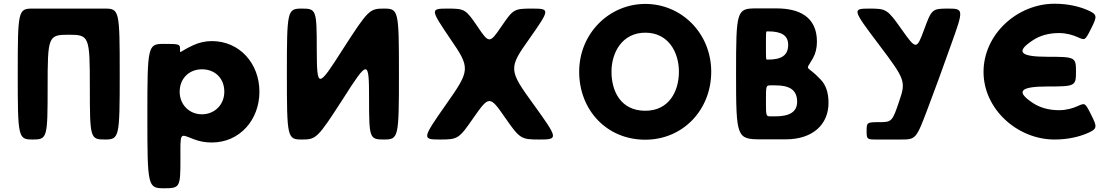

<svg xmlns="http://www.w3.org/2000/svg" viewBox="-20 -748 5946 1028"><path d="M348 -562C458 -562 461 -554 461 -281C461 -9 463 -1 541 -1C619 -1 621 -11 621 -352C621 -692 619 -702 541 -702H461H235H155C77 -702 75 -692 75 -352C75 -11 77 -1 155 -1C233 -1 235 -9 235 -281C235 -554 238 -562 348 -562Z M1369 -257C1369 -407 1264 -528 1114 -528C1079 -528 1046 -520 1017 -507C938 -471 944 -456 944 -484C944 -512 941 -513 856 -513C771 -513 769 -502 769 -127C769 249 771 260 857 260C943 260 946 256 946 106C946 -45 940 -32 1019 -2C1048 9 1079 15 1114 15C1264 15 1369 -107 1369 -257ZM1181 -257C1181 -186 1128 -136 1061 -136C995 -136 942 -186 942 -257C942 -327 992 -377 1061 -377C1133 -377 1181 -327 1181 -257Z M1816 -218C1951 -430 1956 -430 1956 -218C1956 -7 1959 -1 2036 -1C2114 -1 2116 -11 2116 -352C2116 -692 2114 -702 2036 -702C1959 -702 1952 -696 1816 -485C1681 -273 1677 -273 1676 -485C1676 -696 1673 -702 1596 -702C1518 -702 1516 -692 1516 -352C1516 -11 1518 -1 1596 -1C1673 -1 1680 -7 1816 -218Z M2836 -190C2703 -373 2702 -383 2814 -540C2925 -698 2926 -702 2829 -702C2732 -702 2728 -699 2665 -607C2602 -514 2598 -514 2536 -607C2473 -699 2468 -702 2376 -702C2283 -702 2284 -698 2391 -540C2499 -383 2498 -373 2369 -190C2240 -6 2239 -1 2335 -1C2432 -1 2437 -4 2517 -120C2598 -236 2603 -236 2683 -120C2764 -4 2769 -1 2869 -1C2970 -1 2969 -6 2836 -190Z M3081 -364C3081 -159 3228 0 3435 0C3636 0 3788 -159 3788 -364C3788 -569 3630 -727 3435 -727C3242 -727 3081 -569 3081 -364ZM3254 -364C3254 -468 3312 -573 3435 -573C3559 -573 3615 -468 3615 -364C3615 -259 3562 -155 3435 -155C3304 -155 3254 -259 3254 -364Z M3921 -353C3921 -12 3924 -2 4054 -2H4187C4332 -2 4416 -82 4416 -197C4416 -254 4401 -294 4374 -322C4295 -407 4289 -360 4333 -437C4347 -462 4354 -492 4354 -525C4354 -658 4259 -703 4138 -703H4030C3924 -703 3921 -693 3921 -353ZM4081 -504C4081 -578 4081 -580 4087 -580H4093C4163 -580 4200 -559 4200 -508C4200 -450 4162 -429 4093 -429H4087C4081 -429 4081 -431 4081 -504ZM4081 -208C4081 -289 4081 -291 4106 -291H4131C4206 -291 4248 -268 4248 -203C4248 -148 4206 -125 4131 -125H4106C4081 -125 4081 -127 4081 -208Z M4686 -509C4828 -321 4831 -312 4794 -205C4758 -98 4755 -94 4689 -94C4622 -94 4620 -93 4620 -48C4620 -2 4622 -1 4673 -1H4725H4805C4883 -1 4886 -5 4945 -161C5003 -316 5007 -326 5073 -511C5140 -697 5140 -702 5056 -702C4971 -702 4968 -699 4928 -590C4888 -481 4885 -481 4808 -590C4731 -699 4726 -702 4634 -702C4542 -702 4544 -697 4686 -509Z M5650 -158C5593 -158 5546 -173 5511 -196C5417 -258 5440 -285 5589 -285C5737 -285 5741 -287 5741 -365C5741 -442 5737 -444 5588 -444C5440 -444 5416 -471 5511 -533C5546 -556 5592 -571 5650 -571C5691 -571 5726 -560 5750 -549C5789 -532 5789 -529 5822 -595C5855 -661 5858 -671 5798 -696C5759 -712 5702 -728 5626 -728C5427 -728 5246 -565 5246 -363C5246 -163 5428 -1 5626 -1C5702 -1 5759 -17 5798 -33C5858 -58 5855 -68 5822 -134C5789 -200 5789 -197 5750 -180C5726 -169 5691 -158 5650 -158Z"/></svg>

Font: Hussar Print
Style: Bold
Weight: 700
Foundry: Cannot Into Space Fonts
Version: Version 2.00